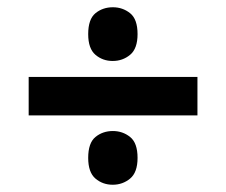

<svg xmlns="http://www.w3.org/2000/svg" viewBox="-20 -588 623 529"><path d="M59 -376H524V-270H59ZM290.5 -79Q263 -79 243 -96Q223 -113 223 -153Q223 -194.2 243 -210.6Q263.1 -227 291 -227Q318 -227 338.5 -210.6Q359 -194.2 359 -153Q359 -113 338.5 -96Q318 -79 290.5 -79ZM290.5 -420Q263 -420 243 -437Q223 -454 223 -494Q223 -535.2 243 -551.6Q263.1 -568 291 -568Q318 -568 338.5 -551.6Q359 -535.2 359 -494Q359 -454 338.5 -437Q318 -420 290.5 -420Z"/></svg>

Font: Noto Sans Gurmukhi
Style: Regular
Weight: 400
Designer: Jelle Bosma - Monotype Design Team
Foundry: Monotype Imaging Inc.
Version: Version 2.003